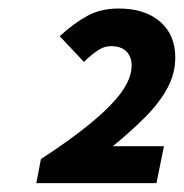

<svg xmlns="http://www.w3.org/2000/svg" viewBox="-20 -797 424 442"><path d="M63.6 -375.4 74.2 -430.7Q144 -476.3 190.2 -514.5Q236.5 -552.8 259.8 -585Q283 -617.3 283 -646.1Q283 -666.4 271 -678.6Q259 -690.8 234.7 -690.8Q219.6 -690.8 204.5 -680.5Q189.4 -670.3 173.3 -654.5L117.4 -713.7Q151.1 -744.3 181.8 -760.9Q212.6 -777.4 253.2 -777.4Q313.5 -777.4 348.5 -747.2Q383.5 -717 383.5 -664.6Q383.5 -628.4 365.9 -595.2Q348.2 -561.9 316 -529.1Q283.7 -496.3 239.8 -460.4H357.4L340.2 -375.4Z"/></svg>

Font: Source Sans Variable
Style: Italic
Weight: 200
Italic angle: -11°
Designer: Paul D. Hunt
Foundry: Adobe Systems Incorporated
Version: Version 3.006;hotconv 1.0.111;makeotfexe 2.5.65597